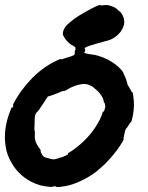

<svg xmlns="http://www.w3.org/2000/svg" viewBox="-34 -708 601 782"><path d="M369 -687Q375 -689 375 -687Q375 -686 377 -686Q379 -686 381.5 -686Q384 -686 388 -687Q405 -689 420 -683Q430 -680 439 -674Q441 -672 447 -666.5Q453 -661 454 -661Q455 -662 461 -653Q466 -646 469 -637Q474 -622 471 -608Q469 -599 464 -590Q453 -567 425 -551Q415 -545 394 -540Q389 -539 385 -537.5Q381 -536 377 -535Q357 -530 342 -525Q311 -516 311 -511Q311 -510 312 -507Q315 -503 311 -498Q308 -493 311 -492Q312 -491 320 -489.5Q328 -488 336 -486.5Q344 -485 349 -485Q365 -482 380 -476Q410 -465 433 -448Q447 -438 459 -425Q468 -414 469 -410Q470 -405 473 -400Q476 -395 476 -394Q476 -393 478 -389Q481 -382 485 -366Q485 -362 492 -353Q495 -347 496.5 -344.5Q498 -342 498.5 -341.5Q499 -341 500 -338Q503 -332 505 -332Q508 -332 511 -297Q514 -262 503 -219Q500 -210 498.5 -209.5Q497 -209 493 -203Q491 -200 489 -197Q485 -190 479 -183Q476 -179 475 -173Q473 -162 471 -155Q468 -142 470 -142Q471 -142 470 -140.5Q469 -139 468 -138Q468 -134 460 -123Q457 -118 455 -114.5Q453 -111 449.5 -106.5Q446 -102 443.5 -98.5Q441 -95 439 -92Q436 -88 426 -76Q419 -67 403 -50Q387 -33 380 -28Q377 -25 374 -22.5Q371 -20 366.5 -16Q362 -12 359 -9.5Q356 -7 352 -4.5Q348 -2 343 2Q323 16 299 27Q279 37 260 43Q244 48 232 50Q208 54 199 54L193 52Q194 52 193.5 51.5Q193 51 191 51Q187 50 182 52Q178 54 168 53Q147 51 131 47Q126 45 122 44Q108 40 91 31Q63 16 43 -5Q25 -23 12 -47Q-6 -77 -11 -112Q-14 -131 -14 -144Q-15 -203 10 -262Q12 -268 12.5 -269Q13 -270 14 -270Q16 -269 18 -271.5Q20 -274 20 -277Q20 -279 19 -279.5Q18 -280 21 -286Q50 -342 99 -392Q151 -443 210 -467Q216 -470 214 -468Q212 -466 215 -466Q217 -466 228 -470Q239 -474 247 -476Q256 -478 266 -483Q269 -485 269 -487Q269 -488 270 -488.5Q271 -489 270.5 -494.5Q270 -500 272 -503Q275 -509 273 -511Q273 -511 273 -512Q274 -515 270 -518Q267 -519 266.5 -520Q266 -521 262 -523Q255 -526 253 -528Q252 -529 245 -535Q238 -541 234.5 -546Q231 -551 230.5 -551.5Q230 -552 228 -555Q225 -563 223 -564Q222 -566 222 -571Q222 -584 232 -598Q237 -606 252 -618Q269 -633 289 -645Q346 -679 369 -687ZM297 -365Q287 -364 273 -359Q258 -354 243 -345Q233 -338 228 -338Q224 -338 220.5 -336.5Q217 -335 215.5 -335Q214 -335 211.5 -333.5Q209 -332 206 -331Q203 -330 199 -328Q187 -323 175 -319Q162 -316 160 -314Q158 -312 156.5 -309Q155 -306 152 -301.5Q149 -297 146.5 -292.5Q144 -288 139 -282Q130 -269 125 -261Q120 -254 116 -251Q110 -244 109 -238Q109 -235 108 -231Q107 -227 107 -211Q107 -195 106 -187Q106 -174 108 -173Q108 -173 108 -164Q107 -147 109 -139Q113 -121 127 -104Q132 -97 132 -96Q132 -95 131.5 -92.5Q131 -90 132.5 -87Q134 -84 134.5 -84Q135 -84 135 -83Q135 -82 136 -81Q138 -76 143 -71Q147 -67 150 -67Q151 -67 161 -64Q176 -59 184 -59Q192 -59 195 -61Q196 -61 198 -62Q206 -63 207 -65Q208 -65 212 -66Q224 -69 235 -75Q244 -79 244 -81Q244 -82 243 -82L241 -83L245 -85Q262 -95 278 -108Q340 -156 373 -222Q381 -239 384 -250Q385 -254 385 -255L386 -254Q387 -252 388 -253Q390 -255 391 -259Q392 -262 392 -262L395 -274L394 -278V-282Q393 -287 392 -289Q391 -291 390 -289L389 -291Q388 -305 380 -317Q368 -336 351 -348Q348 -351 346 -353Q341 -357 331 -361Q325 -364 316.5 -365.5Q308 -367 297 -365Z"/></svg>

Font: TT2020 Style B
Style: Italic
Weight: 400
Italic angle: -15°
Version: Version 0.2.000